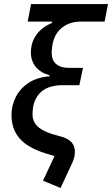

<svg xmlns="http://www.w3.org/2000/svg" viewBox="-20 -760 555 951"><path d="M498 -653H380Q327 -653 289 -624.5Q251 -596 240 -540Q239 -530 237.5 -520Q236 -510 236 -499Q236 -462 258 -443Q280 -424 320 -424H391L373 -338H291Q226 -338 190 -310Q154 -282 144 -231Q143 -221 142 -212.5Q141 -204 141 -195Q141 -161 162.5 -137.5Q184 -114 235 -97L288 -82Q320 -72 335.5 -54Q351 -36 351 -8Q351 6 347.5 20Q344 34 336 51L280 171L193 135L250 13L201 -2Q116 -29 76.5 -75Q37 -121 37 -190Q37 -238 58.5 -280Q80 -322 121.5 -349.5Q163 -377 225 -382L226 -387Q180 -400 156.5 -429.5Q133 -459 133 -500Q133 -550 160.5 -588Q188 -626 237 -646L239 -653H117L134 -740H515Z"/></svg>

Font: IBM Plex Sans Medium
Style: Italic
Weight: 500
Italic angle: -11.31°
Designer: Mike Abbink, Paul van der Laan, Pieter van Rosmalen
Foundry: Bold Monday
Version: Version 3.201